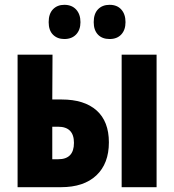

<svg xmlns="http://www.w3.org/2000/svg" viewBox="-20 -777 723 797"><path d="M53 0V-550H198L197 -364H236Q330 -364 381 -318.5Q432 -273 432 -186Q432 -98 380 -49Q328 0 233 0ZM485 0V-550H630V0ZM197 -116H222Q287 -116 287 -184Q287 -251 221 -251H197ZM182 -685Q182 -720 200 -738.5Q218 -757 247 -757Q278 -757 296 -737.5Q314 -718 314 -685Q314 -653 296 -634Q278 -615 247 -615Q218 -615 200 -633Q182 -651 182 -685ZM369 -685Q369 -720 387 -738.5Q405 -757 435 -757Q466 -757 483.5 -737.5Q501 -718 501 -685Q501 -653 483.5 -634Q466 -615 435 -615Q404 -615 386.5 -633.5Q369 -652 369 -685Z"/></svg>

Font: Noto Sans ExtraCondensed ExtraBold
Style: Regular
Weight: 800
Width: 2
Designer: Monotype Design Team
Foundry: Monotype Imaging Inc.
Version: Version 2.013; ttfautohint (v1.8.4.7-5d5b)